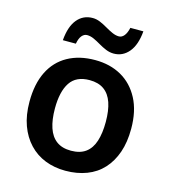

<svg xmlns="http://www.w3.org/2000/svg" viewBox="-112 -840 839 941"><g transform="rotate(15 307.0 -369.5)"><path d="M565 -272Q565 -204 547 -152Q529 -100 495.5 -63.5Q462 -27 413.5 -8.5Q365 10 306 10Q250 10 203 -8.5Q156 -27 121.5 -63.5Q87 -100 68 -152Q49 -204 49 -272Q49 -362 80 -424.5Q111 -487 169.5 -519.5Q228 -552 308 -552Q384 -552 441.5 -519.5Q499 -487 532 -424.5Q565 -362 565 -272ZM178 -272Q178 -215 191.5 -174.5Q205 -134 233.5 -113Q262 -92 307 -92Q353 -92 381.5 -113Q410 -134 423 -174.5Q436 -215 436 -272Q436 -330 422.5 -369.5Q409 -409 380.5 -429.5Q352 -450 307 -450Q239 -450 208.5 -404Q178 -358 178 -272ZM499 -749Q493 -679 462.5 -642.5Q432 -606 386 -606Q366 -606 346.5 -614Q327 -622 308.5 -633Q290 -644 272.5 -652Q255 -660 238 -660Q223 -660 211.5 -646.5Q200 -633 195 -605H129Q132 -641 141 -667.5Q150 -694 165 -712Q180 -730 199.5 -739Q219 -748 243 -748Q262 -748 281 -740Q300 -732 318.5 -721Q337 -710 355 -702Q373 -694 389 -694Q404 -694 415.5 -708Q427 -722 433 -749Z"/></g></svg>

Font: Noto Sans Thai SemiBold
Style: Regular
Weight: 600
Version: Version 2.001